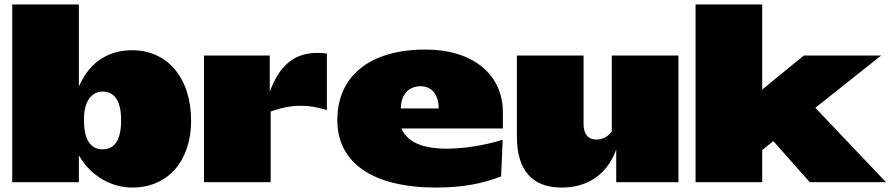

<svg xmlns="http://www.w3.org/2000/svg" viewBox="-20 -820 4019 864"><path d="M575 -594C480 -594 388 -552 335 -431V-800H35V0H335V-121C391 -23 486 24 576 24C737 24 840 -98 840 -276C840 -470 733 -594 575 -594ZM442 -408C498 -408 525 -362 525 -278C525 -194 498 -148 442 -148C386 -148 358 -194 358 -277V-285C358 -364 392 -408 442 -408Z M898 0H1198V-318C1252 -337 1290 -344 1335 -344C1372 -344 1401 -339 1451 -325V-579C1436 -581 1422 -582 1408 -582C1309 -582 1239 -531 1194 -407V-570H898Z M1498 -279C1498 -86 1659 24 1943 24C2061 24 2148 7 2235 -26L2242 -191C2161 -166 2068 -151 1992 -151C1881 -151 1814 -180 1786 -242H2243V-314C2243 -486 2107 -597 1895 -597C1645 -597 1498 -479 1498 -279ZM1954 -332H1784C1784 -392 1817 -432 1872 -432C1925 -432 1954 -392 1954 -332Z M3033 -570H2733V-229C2715 -203 2689 -192 2664 -192C2629 -192 2606 -213 2606 -262V-570H2306V-206C2306 -51 2377 24 2508 24C2616 24 2709 -27 2753 -147V0H3033Z M3110 -800V0H3410V-145L3460 -185L3624 0H3967L3649 -335L3945 -570H3597L3410 -417V-800Z"/></svg>

Font: Mattone Black
Style: Regular
Weight: 900
Width: 6
Designer: Nunzio Mazzaferro
Foundry: Collletttivo
Version: Version 2.000;Glyphs 3.2 (3217)